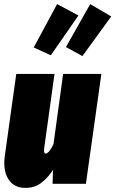

<svg xmlns="http://www.w3.org/2000/svg" viewBox="-20 -894 561 934"><path d="M257.8 -874 361.8 -818.8 227.1 -625 144 -663.1ZM418.9 -874 521 -814 380.9 -621.1 300.8 -665ZM103 20Q47.4 20 20.3 -23.2Q-6.8 -66.4 3.9 -139.2L59.1 -534.2H245.1L194.8 -171.9Q191.9 -147 202.1 -147Q217.8 -147 240.2 -192.9L287.1 -534.2H473.1L397.9 0H235.8L237.8 -66.9Q210.4 -26.4 179 -3.2Q147.5 20 103 20Z"/></svg>

Font: Fira Sans Compressed Heavy
Style: Italic
Weight: 900
Width: 3
Italic angle: -8°
Designer: Carrois Corporate & Edenspiekermann AG
Foundry: Carrois Corporate GbR & Edenspiekermann AG
Version: Version 4.203;PS 004.203;hotconv 1.0.88;makeotf.lib2.5.64775